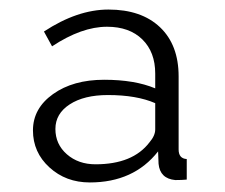

<svg xmlns="http://www.w3.org/2000/svg" viewBox="-20 -730 471 402"><path d="M198 -563Q262 -563 305 -545V-576Q305 -621 278 -647.5Q251 -674 204 -674Q151 -674 89 -633L72 -664Q142 -710 207 -710Q276 -710 315 -673Q354 -636 354 -570V-417Q354 -398 371 -397V-354Q361 -353 347 -353Q315 -356 312 -387L311 -413Q260 -348 168 -348Q118 -348 83.5 -379.5Q49 -411 49 -457Q49 -503 91 -533Q133 -563 198 -563ZM293 -432Q305 -446 305 -459V-514Q266 -531 206 -531Q156 -531 126 -511.5Q96 -492 96 -460Q96 -428 120 -407Q144 -386 180 -386Q258 -386 293 -432Z"/></svg>

Font: Raleway-v4020 Light
Style: Regular
Weight: 300
Designer: Matt McInerney, Pablo Impallari, Rodrigo Fuenzalida
Foundry: Matt McInerney, Pablo Impallari, Rodrigo Fuenzalida
Version: Version 4.020;PS 004.020;hotconv 1.0.88;makeotf.lib2.5.64775